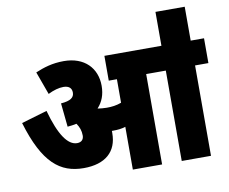

<svg xmlns="http://www.w3.org/2000/svg" viewBox="-85 -913 1216 1021"><g transform="rotate(-10 523.0 -402.5)"><path d="M478 -210C478 -214 478 -218 478 -222C481 -222 484 -222 486 -222C508 -222 531 -224 552 -231V0H710V-488H816V0H974V-488H1046V-622H974V-805H816V-622H508V-488H552V-361C525 -351 500 -348 473 -348C455 -348 439 -350 425 -352L424 -353C451 -382 466 -420 466 -468C466 -563 402 -632 290 -632C228 -632 181 -617 136 -598L181 -474C211 -489 240 -497 264 -497C294 -497 309 -483 309 -459C309 -432 289 -417 237 -413L250 -285C267 -286 283 -289 299 -292C313 -272 321 -251 321 -225C321 -205 310 -190 285 -190C235 -190 191 -253 154 -387L15 -346C82 -122 170 -53 297 -53C414 -53 478 -110 478 -210Z"/></g></svg>

Font: Noto Sans Condensed Black
Style: Regular
Weight: 900
Width: 3
Designer: Monotype Design Team
Foundry: Monotype Imaging Inc.
Version: Version 2.013